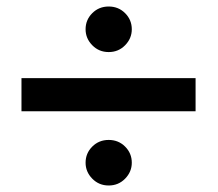

<svg xmlns="http://www.w3.org/2000/svg" viewBox="-20 -581 670 590"><path d="M243 -491Q243 -520 263.5 -540.5Q284 -561 314 -561Q344 -561 364.5 -540.5Q385 -520 385 -491Q385 -463 364.5 -442Q344 -421 314 -421Q284 -421 263.5 -442Q243 -463 243 -491ZM46 -239V-341H581V-239ZM243 -81Q243 -110 263.5 -130.5Q284 -151 314 -151Q344 -151 364.5 -130.5Q385 -110 385 -81Q385 -53 364.5 -32Q344 -11 314 -11Q284 -11 263.5 -32Q243 -53 243 -81Z"/></svg>

Font: Jost* Medium
Style: Regular
Weight: 500
Version: Version 3.7